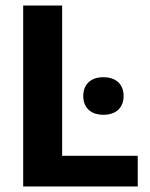

<svg xmlns="http://www.w3.org/2000/svg" viewBox="-20 -670 540 690"><path d="M475 0V-110H203.3V-650H63.3V0ZM351.7 -257.5C399.2 -257.5 424.2 -285 424.2 -325C424.2 -365 399.2 -392.5 351.7 -392.5C304.2 -392.5 279.2 -365 279.2 -325C279.2 -285 304.2 -257.5 351.7 -257.5Z"/></svg>

Font: Familjen Grotesk
Style: Bold
Weight: 700
Designer: Anders Wikstroem, Jonas Baeckman, Matilda Gysing, Kristian Moeller
Foundry: Familjen STHLM AB
Version: Version 2.000